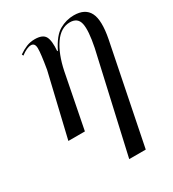

<svg xmlns="http://www.w3.org/2000/svg" viewBox="-189 -647 886 986"><g transform="rotate(-30 254.0 -154.0)"><path d="M283 237 415 -346Q434 -440 425 -482Q416 -524 370 -524Q316 -524 277.5 -468.5Q239 -413 220 -321L157 0H59L147 -371Q162 -460 161.5 -491Q161 -522 138 -522Q114 -522 78 -495L74 -504Q97 -520 120 -529.5Q143 -539 170 -539Q217 -539 231 -513.5Q245 -488 240 -428H244Q279 -499 319.5 -522Q360 -545 405 -545Q472 -545 495.5 -498.5Q519 -452 499 -349L381 237Z"/></g></svg>

Font: Noto Serif Display Condensed
Style: Italic
Weight: 400
Width: 3
Italic angle: -12°
Designer: Monotype Design Team
Foundry: Monotype Imaging Inc.
Version: Version 2.009